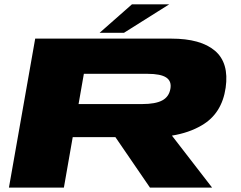

<svg xmlns="http://www.w3.org/2000/svg" viewBox="-20 -850 1092 870"><path d="M20.5 0 139.5 -675H756Q889.5 -675 954 -620Q1018.5 -565 1002.5 -452.5Q985.5 -335 894 -282Q836.5 -248 759 -235.5L941 0H659.5L503 -228.5H309.5L269.5 0ZM336 -378.5H624.5Q684 -378.5 714.8 -394.8Q745.5 -411 752 -447Q758.5 -482 733.2 -498.8Q708 -515.5 648.5 -515.5H360ZM431.5 -701.5 578 -830.5H747L542 -701.5Z"/></svg>

Font: Anybody UltraExpanded ExtraBold
Style: Italic
Weight: 800
Width: 9
Italic angle: -10°
Designer: Tyler Finck
Foundry: Etcetera Type Company
Version: Version 1.010; ttfautohint (v1.8.3) -l 8 -r 50 -G 200 -x 14 